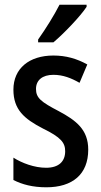

<svg xmlns="http://www.w3.org/2000/svg" viewBox="-20 -786 429 816"><path d="M348 -757V-766H233C210 -721 176 -666 142 -618V-606H207C251 -643 322 -717 348 -757ZM355 -150C355 -235 304 -274 229 -314C154 -353 133 -370 133 -408C133 -445 160 -468 207 -468C248 -468 283 -454 318 -434L351 -512C306 -537 260 -550 207 -550C104 -550 37 -495 37 -405C37 -320 83 -281 162 -240C240 -202 257 -179 257 -143C257 -100 230 -73 176 -73C126 -73 73 -93 37 -116V-21C74 -2 119 10 177 10C288 10 355 -45 355 -150Z"/></svg>

Font: Noto Sans Tamil Condensed Medium
Style: Regular
Weight: 500
Width: 3
Designer: Jelle Bosma - Monotype Design Team
Foundry: Monotype Imaging Inc.
Version: Version 2.004